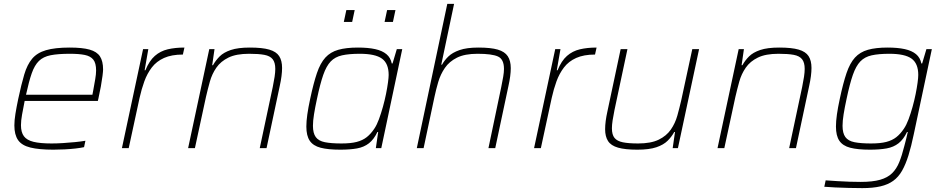

<svg xmlns="http://www.w3.org/2000/svg" viewBox="-20 -763 4870 989"><path d="M255 8Q181 8 136.5 -3Q92 -14 73 -41.5Q54 -69 54 -117Q54 -143 59.5 -177Q65 -211 74 -254Q90 -329 105 -379.5Q120 -430 145.5 -460.5Q171 -491 217 -504.5Q263 -518 339 -518Q404 -518 441.5 -507.5Q479 -497 495 -472.5Q511 -448 511 -405Q511 -396 508 -372Q505 -348 499.5 -317.5Q494 -287 487 -256L484 -243H107Q99 -203 93.5 -172Q88 -141 88 -118Q88 -82 103 -61.5Q118 -41 152.5 -32.5Q187 -24 246 -24Q273 -24 304.5 -26Q336 -28 366.5 -31Q397 -34 420 -38L413 -5Q395 -1 368.5 2Q342 5 312.5 6.5Q283 8 255 8ZM114 -275H456L460 -296Q466 -329 470.5 -355Q475 -381 475 -400Q475 -438 460.5 -456Q446 -474 416.5 -480Q387 -486 340 -486Q279 -486 241 -478.5Q203 -471 180.5 -449Q158 -427 143.5 -385.5Q129 -344 114 -275Z M608 0 717 -510H744L725 -401H729Q749 -450 777.5 -475Q806 -500 844 -509Q882 -518 930 -518L922 -482Q864 -482 825 -464.5Q786 -447 762 -415.5Q738 -384 723.5 -344Q709 -304 699 -259L643 0Z M949 0 1058 -510H1085L1073 -427H1077Q1091 -452 1111.5 -472.5Q1132 -493 1169 -505.5Q1206 -518 1267 -518Q1331 -518 1367 -507.5Q1403 -497 1418 -474Q1433 -451 1433 -413Q1433 -394 1430 -370.5Q1427 -347 1421 -320L1353 0H1318L1385 -315Q1391 -344 1394.5 -367.5Q1398 -391 1398 -408Q1398 -441 1384.5 -458Q1371 -475 1341.5 -480.5Q1312 -486 1263 -486Q1197 -486 1157 -466.5Q1117 -447 1094.5 -414.5Q1072 -382 1061 -342.5Q1050 -303 1041 -264L984 0Z M1733 8Q1670 8 1631.5 -2Q1593 -12 1575.5 -38Q1558 -64 1558 -111Q1558 -138 1563 -173.5Q1568 -209 1578 -255Q1595 -335 1612.5 -386.5Q1630 -438 1656 -466.5Q1682 -495 1722.5 -506.5Q1763 -518 1824 -518Q1876 -518 1912.5 -510Q1949 -502 1970.5 -484Q1992 -466 1998 -436H2002L2024 -510H2052L1944 0H1916L1928 -83H1924Q1906 -45 1880.5 -25Q1855 -5 1819 1.5Q1783 8 1733 8ZM1739 -24Q1787 -24 1817.5 -32Q1848 -40 1869 -56.5Q1890 -73 1908 -100Q1921 -119 1932 -149Q1943 -179 1952.5 -213Q1962 -247 1968.5 -279.5Q1975 -312 1978.5 -338Q1982 -364 1982 -377Q1982 -436 1947.5 -461Q1913 -486 1833 -486Q1778 -486 1742 -478Q1706 -470 1683.5 -446.5Q1661 -423 1645 -377Q1629 -331 1613 -255Q1603 -209 1597.5 -174.5Q1592 -140 1592 -115Q1592 -77 1606.5 -57Q1621 -37 1653.5 -30.5Q1686 -24 1739 -24ZM1961 -650 1974 -711H2017L2004 -650ZM1751 -650 1764 -711H1807L1794 -650Z M2127 0 2284 -743H2319L2253 -430H2257Q2269 -452 2289.5 -472Q2310 -492 2347 -505Q2384 -518 2444 -518Q2508 -518 2544 -507.5Q2580 -497 2595.5 -473.5Q2611 -450 2611 -412Q2611 -393 2608 -370Q2605 -347 2599 -320L2531 0H2496L2562 -315Q2568 -344 2572 -367.5Q2576 -391 2576 -408Q2576 -458 2545 -472Q2514 -486 2440 -486Q2374 -486 2334 -466Q2294 -446 2271.5 -413Q2249 -380 2237.5 -341Q2226 -302 2218 -264L2162 0Z M2731 0 2840 -510H2867L2848 -401H2852Q2872 -450 2900.5 -475Q2929 -500 2967 -509Q3005 -518 3053 -518L3045 -482Q2987 -482 2948 -464.5Q2909 -447 2885 -415.5Q2861 -384 2846.5 -344Q2832 -304 2822 -259L2766 0Z M3263 8Q3200 8 3163.5 -2.5Q3127 -13 3112 -36.5Q3097 -60 3097 -97Q3097 -117 3100 -140Q3103 -163 3109 -190L3177 -510H3212L3145 -195Q3139 -166 3135.5 -142.5Q3132 -119 3132 -102Q3132 -69 3145.5 -52.5Q3159 -36 3188.5 -30Q3218 -24 3267 -24Q3333 -24 3373 -43.5Q3413 -63 3435.5 -95.5Q3458 -128 3469 -167.5Q3480 -207 3489 -246L3546 -510H3581L3472 0H3445L3457 -83H3453Q3440 -59 3419 -38Q3398 -17 3361 -4.5Q3324 8 3263 8Z M3676 0 3785 -510H3812L3800 -427H3804Q3818 -452 3838.5 -472.5Q3859 -493 3896 -505.5Q3933 -518 3994 -518Q4058 -518 4094 -507.5Q4130 -497 4145 -474Q4160 -451 4160 -413Q4160 -394 4157 -370.5Q4154 -347 4148 -320L4080 0H4045L4112 -315Q4118 -344 4121.5 -367.5Q4125 -391 4125 -408Q4125 -441 4111.5 -458Q4098 -475 4068.5 -480.5Q4039 -486 3990 -486Q3924 -486 3884 -466.5Q3844 -447 3821.5 -414.5Q3799 -382 3788 -342.5Q3777 -303 3768 -264L3711 0Z M4422 206Q4389 206 4352 205Q4315 204 4282 202.5Q4249 201 4226 199L4233 166Q4262 168 4293.5 170Q4325 172 4356 173Q4387 174 4413 174Q4475 174 4513.5 163Q4552 152 4575 129.5Q4598 107 4612 72.5Q4626 38 4638 -10Q4643 -27 4648 -48.5Q4653 -70 4656 -83H4652Q4634 -45 4608.5 -25Q4583 -5 4547 1.5Q4511 8 4461 8Q4398 8 4359.5 -2Q4321 -12 4303.5 -38Q4286 -64 4286 -111Q4286 -138 4291 -173.5Q4296 -209 4306 -255Q4323 -335 4340.5 -386.5Q4358 -438 4384 -466.5Q4410 -495 4450.5 -506.5Q4491 -518 4552 -518Q4604 -518 4640.5 -510Q4677 -502 4698.5 -484Q4720 -466 4726 -436H4730L4752 -510H4780L4687 -72Q4674 -9 4659.5 37.5Q4645 84 4626.5 116.5Q4608 149 4581 168.5Q4554 188 4515 197Q4476 206 4422 206ZM4467 -24Q4515 -24 4545.5 -32Q4576 -40 4597 -56.5Q4618 -73 4636 -100Q4649 -119 4660 -148.5Q4671 -178 4680.5 -212Q4690 -246 4696.5 -278.5Q4703 -311 4706.5 -337Q4710 -363 4710 -377Q4710 -436 4675.5 -461Q4641 -486 4561 -486Q4506 -486 4470 -478Q4434 -470 4411.5 -446.5Q4389 -423 4373 -377Q4357 -331 4341 -255Q4331 -209 4325.5 -174.5Q4320 -140 4320 -115Q4320 -77 4334.5 -57Q4349 -37 4381.5 -30.5Q4414 -24 4467 -24Z"/></svg>

Font: Saira Thin Thin
Style: Italic
Weight: 250
Italic angle: -12°
Version: Version 1.101